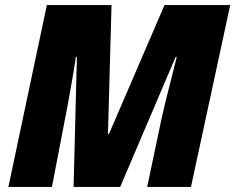

<svg xmlns="http://www.w3.org/2000/svg" viewBox="-20 -734 924 754"><path d="M164 -714H418L404 -208H408L626 -714H884L730 0H558L614 -266Q627 -326 660 -454Q673 -504 674 -511H670L452 0H269L282 -511H278Q274 -481 258.5 -392Q243 -303 234 -260L184 0H13Z"/></svg>

Font: Noto Sans Display Black
Style: Italic
Weight: 900
Italic angle: -12°
Designer: Monotype Design team
Foundry: Monotype Imaging Inc.
Version: Version 1.000